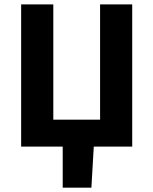

<svg xmlns="http://www.w3.org/2000/svg" viewBox="-20 -672 703 880"><path d="M267.4 188V0H76.9V-651.8H224.3V-123.6H438.7V-651.8H586V0H409.8L398.9 188Z"/></svg>

Font: SourceSans3VF
Style: Regular
Weight: 200
Designer: Paul D. Hunt
Foundry: Adobe
Version: Version 3.052;hotconv 1.1.0;makeotfexe 2.6.0